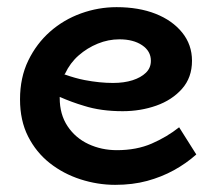

<svg xmlns="http://www.w3.org/2000/svg" viewBox="-20 -503 603 537"><path d="M302 14Q253 14 205 -1.5Q157 -17 119 -47Q81 -77 58.5 -121.5Q36 -166 36 -225Q36 -286 59 -333.5Q82 -381 120 -414.5Q158 -448 206.5 -465.5Q255 -483 306 -483Q368 -483 415 -464.5Q462 -446 489.5 -412Q517 -378 517 -333Q517 -286 489 -254.5Q461 -223 417 -207.5Q373 -192 323 -192Q262 -192 215 -207Q181 -217 147 -232Q147 -230 147 -229Q147 -183 169 -150Q191 -117 227.5 -100Q264 -83 307 -83Q362 -83 404.5 -101.5Q447 -120 481 -147L529 -71Q501 -46 466.5 -27Q432 -8 391.5 3Q351 14 302 14ZM160 -295Q191 -284 217 -279Q259 -271 296 -271Q327 -271 350.5 -278.5Q374 -286 388 -299.5Q402 -313 402 -333Q402 -360 377.5 -376.5Q353 -393 314 -393Q283 -393 253.5 -381Q224 -369 200 -348Q176 -327 162 -297Q161 -296 160 -295Z"/></svg>

Font: BioRhyme ExtraBold SemiBold
Style: Regular
Weight: 600
Version: Version 1.600;gftools[0.9.33]